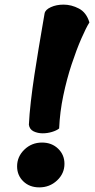

<svg xmlns="http://www.w3.org/2000/svg" viewBox="-20 -805 412 831"><path d="M165 -228Q143 -228 125.5 -236.5Q108 -245 105 -265Q107 -309 113.5 -365.5Q120 -422 129 -481Q138 -540 147 -594Q156 -648 163 -688.5Q170 -729 173 -747Q176 -763 200 -774Q224 -785 255 -785Q289 -785 321.5 -768Q354 -751 367 -708Q353 -686 332 -638Q311 -590 290 -526.5Q269 -463 254 -391.5Q239 -320 236 -249Q225 -240 205 -234Q185 -228 165 -228ZM150 6Q108 6 81 -20Q54 -46 54 -85Q54 -127 85.5 -157.5Q117 -188 162 -188Q204 -188 231.5 -161.5Q259 -135 259 -96Q259 -54 227 -24Q195 6 150 6Z"/></svg>

Font: Agbalumo
Style: Regular
Weight: 400
Designer: Raphael Alegbeleye
Foundry: Sorkin Type Co.
Version: Version 1.000; ttfautohint (v1.8.4)